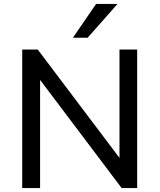

<svg xmlns="http://www.w3.org/2000/svg" viewBox="-20 -957 812 977"><path d="M93 0V-705H172L602 -135H588V-705H678V0H599L170 -569H184V0ZM351 -765 469 -937H578L426 -765Z"/></svg>

Font: Nunito Sans 10pt Medium
Style: Regular
Weight: 500
Designer: Vernon Adams
Foundry: Vernon Adams
Version: Version 3.101;gftools[0.9.27]